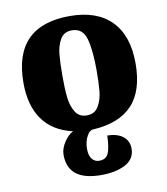

<svg xmlns="http://www.w3.org/2000/svg" viewBox="-87 -618 809 931"><g transform="rotate(-10 318.0 -153.0)"><path d="M173 112Q173 82 193 51Q213 20 238 7Q141 -15 91.5 -84Q42 -153 42 -265Q42 -546 319 -546Q452 -546 523 -474Q594 -402 594 -265Q594 -130 530 -61.5Q466 7 339 15Q319 14 304.5 41Q290 68 290 103Q290 136 303.5 153Q317 170 339 170Q372 170 384 144Q396 118 398 56Q448 57 475.5 79Q503 101 503 139Q503 190 456 215Q409 240 337 240Q173 240 173 112ZM402 -265Q402 -363 386.5 -419.5Q371 -476 317 -476Q278 -476 260 -445Q242 -414 238 -372Q234 -330 234 -265Q234 -203 238.5 -160.5Q243 -118 261.5 -87.5Q280 -57 318 -57Q357 -57 375.5 -88.5Q394 -120 398 -161.5Q402 -203 402 -265Z"/></g></svg>

Font: Noto Serif Georgian Black
Style: Regular
Weight: 900
Designer: Monotype Design team
Foundry: Monotype Imaging Inc.
Version: Version 1.000